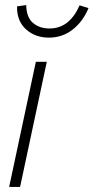

<svg xmlns="http://www.w3.org/2000/svg" viewBox="-20 -735 368 755"><path d="M16 0 121 -492H164L59 0ZM172 -587Q119 -587 82.5 -619.5Q46 -652 47 -710L83 -715Q84 -667 109.5 -645Q135 -623 175 -623Q253 -623 293 -714L328 -703Q306 -650 265.5 -618.5Q225 -587 172 -587Z"/></svg>

Font: Red Hat Display
Style: Italic
Weight: 300
Italic angle: -12°
Designer: Pentagram, MCKL
Foundry: Pentagram, MCKL
Version: Version 1.023